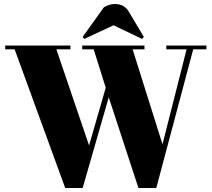

<svg xmlns="http://www.w3.org/2000/svg" viewBox="-20 -927 1055 957"><path d="M261 -681C261 -681 331 -681 331 -681C331 -681 331 -700 331 -700C331 -700 6 -700 6 -700C6 -700 6 -681 6 -681C6 -681 53 -681 53 -681C53 -681 305 10 305 10C305 10 392 10 392 10C392 10 522 -442 522 -442C522 -442 670 10 670 10C670 10 759 10 759 10C759 10 943 -681 943 -681C943 -681 1009 -681 1009 -681C1009 -681 1009 -700 1009 -700C1009 -700 809 -700 809 -700C809 -700 809 -681 809 -681C809 -681 910 -681 910 -681C910 -681 790 -208 790 -208C790 -208 641 -681 641 -681C641 -681 700 -681 700 -681C700 -681 700 -700 700 -700C700 -700 390 -700 390 -700C390 -700 390 -681 390 -681C390 -681 447 -681 447 -681C447 -681 507 -490 507 -490C507 -490 424 -202 424 -202C424 -202 261 -681 261 -681ZM400 -733C400 -733 546 -801 546 -801C546 -801 688 -733 688 -733C688 -733 697 -743 697 -743C697 -743 623 -867 623 -867C623 -867 623 -867 623 -867C608 -894 584 -907 553 -907C553 -907 553 -907 553 -907C535 -907 517 -902 498 -891C498 -891 392 -743 392 -743C392 -743 400 -733 400 -733Z"/></svg>

Font: Abril Fatface Utterance
Style: Regular
Weight: 500
Designer: Veronika Burian, Jos Scaglione
Foundry: TypeTogether
Version: ""